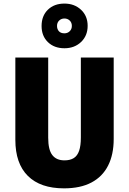

<svg xmlns="http://www.w3.org/2000/svg" viewBox="-20 -1032 712 1062"><path d="M608.9 -713.9V-263.2Q608.9 -177.2 577.9 -116Q546.9 -54.7 485.8 -22.5Q424.8 9.8 334 9.8Q203.6 9.8 134.3 -58.8Q64.9 -127.4 64.9 -258.8V-713.9H246.6V-270.5Q246.6 -203.6 269.3 -174.3Q292 -145 336.4 -145Q368.2 -145 388.2 -157.7Q408.2 -170.4 417.7 -198.2Q427.2 -226.1 427.2 -271.5V-713.9ZM336.4 -765.1Q279.8 -765.1 244.9 -799.1Q210 -833 210 -888.2Q210 -944.3 244.9 -978.3Q279.8 -1012.2 336.4 -1012.2Q391.6 -1012.2 428.2 -978Q464.8 -943.8 464.8 -889.2Q464.8 -834.5 428.5 -799.8Q392.1 -765.1 336.4 -765.1ZM336.4 -847.7Q353.5 -847.7 365.5 -859.1Q377.4 -870.6 377.4 -888.7Q377.4 -907.2 365.5 -918.5Q353.5 -929.7 336.4 -929.7Q319.3 -929.7 307.4 -918.5Q295.4 -907.2 295.4 -888.7Q295.4 -870.6 305.9 -859.1Q316.4 -847.7 336.4 -847.7Z"/></svg>

Font: Open Sans SemiCondensed ExtraBold
Style: Regular
Weight: 800
Width: 4
Designer: Monotype Design Team
Foundry: Monotype Imaging Inc.
Version: Version 3.000